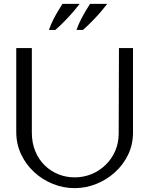

<svg xmlns="http://www.w3.org/2000/svg" viewBox="-20 -967 779 1002"><path d="M369.4 14.8Q310.5 14.8 255.8 -7.2Q201.1 -29.3 158.1 -69Q115 -108.8 89.9 -162.3Q64.8 -215.9 64.8 -278.8V-716H146.2V-275.3Q146.2 -221 164.2 -177.8Q182.1 -134.5 213.4 -104Q244.6 -73.6 284.7 -57.5Q324.8 -41.4 369.4 -41.4Q416.6 -41.4 457.9 -58.5Q499.3 -75.6 531.2 -106.6Q563.2 -137.6 581.3 -179.3Q599.4 -221 599.4 -270.1L600.8 -716H674.1V-274.9Q674.1 -213.1 648.8 -160.2Q623.6 -107.4 580.2 -68.1Q536.9 -28.9 482.4 -7.1Q427.9 14.8 369.4 14.8ZM269.3 -810.8Q298 -836.7 322.3 -862Q346.7 -887.2 365.3 -909.1Q383.8 -931.1 395.7 -946.7H306Q297 -932.7 284.7 -912.5Q272.5 -892.4 259.3 -867Q246.2 -841.7 235.3 -810.8ZM413.2 -810.8Q441.9 -836.7 466.3 -862Q490.7 -887.2 509.2 -909.1Q527.7 -931.1 539.6 -946.7H449.9Q440.9 -932.7 428.6 -912.5Q416.4 -892.4 403.3 -867Q390.1 -841.7 379.2 -810.8Z"/></svg>

Font: Russolo 10pt ExtraLight
Style: Regular
Weight: 200
Designer: Micah Stupak-Hahn
Version: Version 1.000